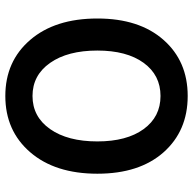

<svg xmlns="http://www.w3.org/2000/svg" viewBox="-22 -684 718 714"><g transform="rotate(90 337.0 -327.0)"><path d="M48.8 -330.1Q48.8 -485.8 128.2 -575.9Q207.5 -666 336.9 -666Q466.8 -666 546.4 -576.2Q626 -486.3 626 -330.1Q626 -172.9 546.1 -80.3Q466.3 12.2 336.9 12.2Q208 12.2 128.4 -80.3Q48.8 -172.9 48.8 -330.1ZM168 -330.1Q168 -219.7 213.9 -154.3Q259.8 -88.9 336.9 -88.9Q414.1 -88.9 460 -154.3Q505.9 -219.7 505.9 -330.1Q505.9 -439 460.2 -502Q414.6 -564.9 336.9 -564.9Q259.3 -564.9 213.6 -502Q168 -439 168 -330.1Z"/></g></svg>

Font: Source Sans Pro Semibold
Style: Regular
Weight: 600
Designer: Paul D. Hunt
Foundry: Adobe Systems Incorporated
Version: Version 2.020;PS 2.0;hotconv 1.0.86;makeotf.lib2.5.63406